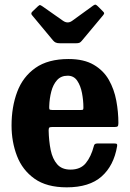

<svg xmlns="http://www.w3.org/2000/svg" viewBox="-20 -788 558 823"><path d="M29.5 -250Q29.5 -330 53.8 -394.5Q78 -459 132 -497Q186 -535 274 -535Q340 -535 382 -510.2Q424 -485.5 446.8 -445.2Q469.5 -405 478.5 -356.5Q487.5 -308 487.5 -260.5Q487.5 -249.5 484.2 -246.5Q481 -243.5 470 -243.5H202.5Q193.5 -243.5 191 -240.8Q188.5 -238 188.5 -229Q189.5 -183.5 197.2 -145.2Q205 -107 225 -84Q245 -61 282 -61Q325.5 -61 348 -89Q370.5 -117 382 -161Q383 -166.5 386.2 -169.8Q389.5 -173 397.5 -173H470Q479 -173 481 -170.5Q483 -168 482 -161.5Q468 -78 415.5 -31.5Q363 15 266 15Q180 15 128 -22Q76 -59 52.8 -119.5Q29.5 -180 29.5 -250ZM204.5 -316.5H324Q334 -316.5 335.8 -318Q337.5 -319.5 337.5 -327.5Q337.5 -357.5 331.5 -389Q325.5 -420.5 311 -442Q296.5 -463.5 270 -463.5Q241.5 -463.5 224.5 -444.5Q207.5 -425.5 199.8 -395.5Q192 -365.5 191 -332Q190.5 -323 192 -319.8Q193.5 -316.5 204.5 -316.5ZM207.5 -614.5 118.5 -721.5Q109.5 -730.5 119.5 -739L142.5 -761Q149 -767 152 -766.2Q155 -765.5 162.5 -760.5L250 -699Q270 -685 289 -698.5L380 -764.5Q386.5 -769 390.2 -767.8Q394 -766.5 400 -760.5L419.5 -741Q426 -735 426.5 -731.8Q427 -728.5 421.5 -722L330.5 -613Q325.5 -607 320.8 -604.8Q316 -602.5 304.5 -602.5H238.5Q225.5 -602.5 219 -605.5Q212.5 -608.5 207.5 -614.5Z"/></svg>

Font: Besley* Narrow
Style: Bold
Weight: 700
Width: 4
Designer: Owen Earl
Foundry: indestructible type*
Version: Version 3.000; ttfautohint (v1.8.3)